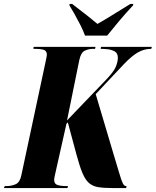

<svg xmlns="http://www.w3.org/2000/svg" viewBox="-65 -951 788 971"><path d="M-45 0 -41 -10H-31Q-7 -10 14.5 -19.5Q36 -29 43 -65L165 -636Q172 -668 172 -674Q172 -694 156 -699Q140 -704 114 -704H104L105 -714H418L416 -704H406Q383 -704 363.5 -694.5Q344 -685 336 -647L274 -342L466 -542Q509 -586 520 -612Q531 -638 531 -659Q531 -682 515 -691Q499 -700 478.5 -702Q458 -704 444 -704L446 -714H703L700 -704Q664 -704 632.5 -686Q601 -668 561 -626L419 -475L510 -169Q529 -107 539 -72.5Q549 -38 556 -24Q563 -10 572 -10H575L573 0H503Q460 0 432 -4.5Q404 -9 385 -25.5Q366 -42 351.5 -77Q337 -112 321 -172L278 -332L271 -325L216 -80Q214 -70 211.5 -59.5Q209 -49 209 -40Q209 -21 226 -15.5Q243 -10 268 -10H279L276 0ZM365 -771Q356 -796 341 -825.5Q326 -855 311 -881.5Q296 -908 286 -924L287 -931H300Q345 -897 375 -873Q405 -849 428 -830Q458 -847 498.5 -872Q539 -897 594 -931H609L608 -924Q568 -881 537 -844Q506 -807 477 -771Z"/></svg>

Font: Noto Serif Display ExtraCondensed Black
Style: Italic
Weight: 900
Width: 2
Italic angle: -12°
Designer: Monotype Design Team
Foundry: Monotype Imaging Inc.
Version: Version 2.009